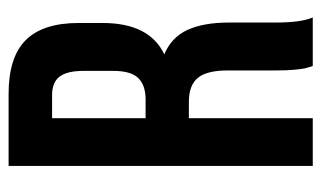

<svg xmlns="http://www.w3.org/2000/svg" viewBox="-169 -571 740 442"><g transform="rotate(-90 201.0 -350.0)"><path d="M381.8 0H270Q266.1 -12.2 264.6 -18.3Q263.2 -24.4 261.5 -41.7Q259.8 -59.1 259.8 -85.9V-195.8Q259.8 -244.1 242.7 -264.6Q225.6 -285.2 188 -285.2H149.9V0H40V-700.2H206.1Q290.5 -700.2 329.8 -660.6Q369.1 -621.1 369.1 -539.1V-483.9Q369.1 -376 296.9 -341.8Q336.4 -325.2 353.3 -288.1Q370.1 -251 370.1 -192.9V-85Q370.1 -26.9 381.8 0ZM203.1 -600.1H149.9V-384.8H192.9Q225.6 -384.8 242.2 -401.6Q258.8 -418.5 258.8 -459V-527.8Q258.8 -565.4 245.6 -582.8Q232.4 -600.1 203.1 -600.1Z"/></g></svg>

Font: Bebas Neue Bold
Style: Regular
Weight: 700
Designer: Ryoichi Tsunekawa
Foundry: Ryoichi Tsunekawa
Version: Version 1.300